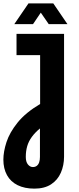

<svg xmlns="http://www.w3.org/2000/svg" viewBox="-20 -901 470 1139"><path d="M184 218Q126 218 84.5 197.5Q43 177 21.5 138Q0 99 0 46Q0 -1 18.5 -58Q37 -115 84.5 -174Q132 -233 218 -284V-574H78V-700H360V28Q360 80 341 123.5Q322 167 283 192.5Q244 218 184 218ZM175 90Q189 90 198.5 82.5Q208 75 212.5 61.5Q217 48 217 30V-139Q188 -115 169 -89Q150 -63 141.5 -34Q133 -5 133 30Q133 59 145.5 74.5Q158 90 175 90ZM65 -758 149 -881H296L380 -758H269L222 -826L176 -758Z"/></svg>

Font: MuseoModerno Thin SemiBold
Style: Regular
Weight: 600
Version: Version 1.003